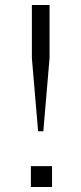

<svg xmlns="http://www.w3.org/2000/svg" viewBox="-20 -750 324 771"><path d="M179 -517 154 -223H133L108 -517V-730H179ZM104 1V-83H189V1Z"/></svg>

Font: Afta serif
Style: Regular
Weight: 400
Designer: parq.ink
Foundry: Oriol Esparraguera Font
Version: Version 1.000